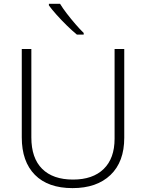

<svg xmlns="http://www.w3.org/2000/svg" viewBox="-20 -969 759 999"><path d="M626.5 -713.9V-252Q626.5 -127 554.9 -58.6Q483.4 9.8 357.4 9.8Q230 9.8 161.6 -59.3Q93.3 -128.4 93.3 -253.9V-713.9H143.1V-253.9Q143.1 -146.5 199.2 -90.6Q255.4 -34.7 359.9 -34.7Q462.9 -34.7 519.5 -89.8Q576.2 -145 576.2 -247.1V-713.9ZM292.5 -949.2Q305.7 -927.2 327.1 -899.2Q348.6 -871.1 372.1 -844Q395.5 -816.9 415.5 -797.4V-789.1H379.9Q355 -809.6 326.9 -837.2Q298.8 -864.7 274.2 -892.3Q249.5 -919.9 234.4 -940.9V-949.2Z"/></svg>

Font: Open Sans Light
Style: Regular
Weight: 300
Designer: Monotype Design Team
Foundry: Monotype Imaging Inc.
Version: Version 3.000; ttfautohint (v1.8.4)